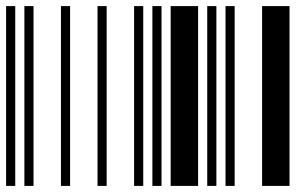

<svg xmlns="http://www.w3.org/2000/svg" viewBox="-20 -610 1000 630"><path d="M0 0V-590H30V0ZM60 0V-590H90V0ZM180 0V-590H210V0ZM300 0V-590H330V0ZM420 0V-590H450V0ZM480 0V-590H510V0ZM540 0V-590H630V0ZM660 0V-590H690V0ZM720 0V-590H750V0ZM840 0V-590H930V0Z"/></svg>

Font: Libre Barcode 39 Extended
Style: Regular
Weight: 400
Version: Version 1.005; ttfautohint (v1.8.3)